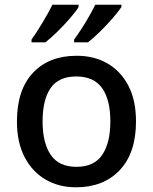

<svg xmlns="http://www.w3.org/2000/svg" viewBox="-20 -786 649 816"><path d="M558 -270Q558 -136 489 -63Q420 10 303 10Q230 10 173.5 -23Q117 -56 84.5 -118.5Q52 -181 52 -270Q52 -404 120 -476.5Q188 -549 306 -549Q380 -549 436.5 -516.5Q493 -484 525.5 -422Q558 -360 558 -270ZM161 -270Q161 -179 195.5 -128Q230 -77 305 -77Q380 -77 414.5 -128Q449 -179 449 -270Q449 -362 414 -411.5Q379 -461 304 -461Q229 -461 195 -411.5Q161 -362 161 -270ZM496 -756Q485 -739 460 -710Q435 -681 406 -652.5Q377 -624 354 -606H295V-618Q309 -637 326 -663Q343 -689 358.5 -716.5Q374 -744 385 -766H496ZM314 -756Q304 -739 279 -710Q254 -681 225 -652.5Q196 -624 173 -606H114V-618Q135 -647 160.5 -689.5Q186 -732 203 -766H314Z"/></svg>

Font: Noto Sans Kannada Medium
Style: Regular
Weight: 500
Designer: Jelle Bosma - Monotype Design Team
Foundry: Monotype Imaging Inc.
Version: Version 2.005; ttfautohint (v1.8.4.7-5d5b)